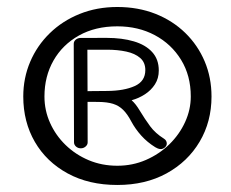

<svg xmlns="http://www.w3.org/2000/svg" viewBox="-20 -515 663 552"><path d="M459.5 -102.4Q459.5 -95.9 453.9 -91.1Q448.2 -86.4 442.5 -86.4Q437.3 -86.4 432.8 -88.5Q428.4 -90.7 426.3 -91.8Q403.3 -106.1 386.2 -125.1Q369.1 -144.1 357.3 -166.1Q346.4 -186.9 334.2 -199Q322.1 -211.1 305.1 -216.5Q288.1 -221.8 262 -222L231.7 -222.2L232 -106.1V-105.6Q232 -98.8 226.1 -93.7Q220.2 -88.6 212.4 -88.6Q204.3 -88.6 198.5 -93.7Q192.8 -98.8 192.8 -105.8L192 -388.9Q192 -396.1 197.7 -400.9Q203.5 -405.6 211.3 -405.9L280.8 -406.1H286.8Q331 -406.1 364.7 -396.1Q398.4 -386.2 417.4 -365.4Q436.5 -344.7 436.5 -312.3Q436.5 -289.7 425.5 -272.6Q414.5 -255.5 396.8 -244Q379 -232.4 358.4 -226.8Q370.1 -216.6 381.6 -197.3Q396.8 -172.2 411.7 -152Q426.6 -131.9 451.1 -116.5Q459.5 -111.3 459.5 -102.4ZM288.1 -372.1H231.2L231.7 -252.8Q233 -253 235.1 -253L288.6 -253.5Q336.7 -253.9 367.3 -267.6Q397.8 -281.3 397.8 -313.5Q397.8 -335.7 382.9 -348.5Q368.1 -361.3 343.1 -366.7Q318.2 -372.1 288.1 -372.1ZM317.3 -494.9Q377 -494.9 426.8 -475.3Q476.5 -455.6 512.6 -420.4Q548.8 -385.1 568.5 -338.4Q588.1 -291.8 588.1 -237.6Q588.1 -165.3 554 -107.7Q519.9 -50.1 459 -16.6Q398.1 16.8 317.3 16.8Q235.3 16.8 174.4 -16.5Q113.5 -49.7 80.2 -107.1Q46.9 -164.6 46.9 -237.6Q46.9 -290.7 66.8 -337.4Q86.7 -384.1 123.1 -419.5Q159.4 -454.9 208.9 -474.9Q258.5 -494.9 317.3 -494.9ZM317.3 -439.3Q254 -439.3 206.9 -412.9Q159.8 -386.6 133.8 -341Q107.8 -295.4 107.8 -237.6Q107.8 -197.6 123.9 -161.8Q139.9 -126 168.5 -98.2Q197.2 -70.4 235.1 -54.4Q273.1 -38.5 317.3 -38.5Q361.2 -38.5 399.6 -55.2Q437.9 -71.9 467 -100.2Q496 -128.6 512.2 -164.2Q528.5 -199.8 528.5 -237.6Q528.5 -297.6 500.6 -343Q472.8 -388.4 425.1 -413.9Q377.4 -439.3 317.3 -439.3Z"/></svg>

Font: Manjari
Style: Regular
Weight: 400
Designer: Santhosh Thottingal <santhosh.thottingal@gmail.com>
Foundry: SMC
Version: Version 2.000